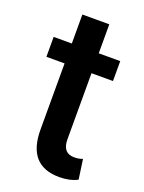

<svg xmlns="http://www.w3.org/2000/svg" viewBox="-119 -649 537 717"><g transform="rotate(20 149.5 -290.0)"><path d="M82 -589.8H189V-474.6H274.4V-395.5H189V-132.8Q189 -78.1 235.4 -78.1Q253.9 -78.1 268.6 -84L279.8 -5.4Q250 10.3 208 10.3Q82 10.3 82 -132.8V-395.5H9.8V-474.6H82Z"/></g></svg>

Font: Yantramanav Medium
Style: Regular
Weight: 500
Version: Version 1.001;PS 1.0;hotconv 1.0.72;makeotf.lib2.5.5900; ttf